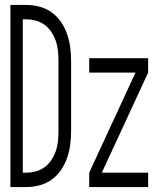

<svg xmlns="http://www.w3.org/2000/svg" viewBox="-20 -755 640 775"><path d="M22 0V-735H86Q113 -735 139.5 -728Q166 -721 188.5 -705Q211 -689 226.5 -666Q242 -643 251 -617Q260 -591 263.5 -564Q267 -537 267 -510V-225Q267 -198 263.5 -171Q260 -144 251 -118Q242 -92 226.5 -69Q211 -46 188.5 -30Q166 -14 139.5 -7Q113 0 86 0ZM72 -58H86Q106 -58 125.5 -63.5Q145 -69 161 -81Q177 -93 188 -110Q199 -127 205.5 -146Q212 -165 214 -185Q216 -205 216 -225V-510Q216 -530 214 -550Q212 -570 205.5 -589Q199 -608 188 -625Q177 -642 161 -654Q145 -666 125.5 -671.5Q106 -677 86 -677H72ZM340 0V-58L527 -462H340V-520H578V-462L391 -58H578V0Z"/></svg>

Font: Iosevka Light Extended
Style: Regular
Weight: 300
Width: 7
Monospace: yes
Designer: Belleve Invis
Foundry: Belleve Invis
Version: Version 32.5.0; ttfautohint (v1.8.4)